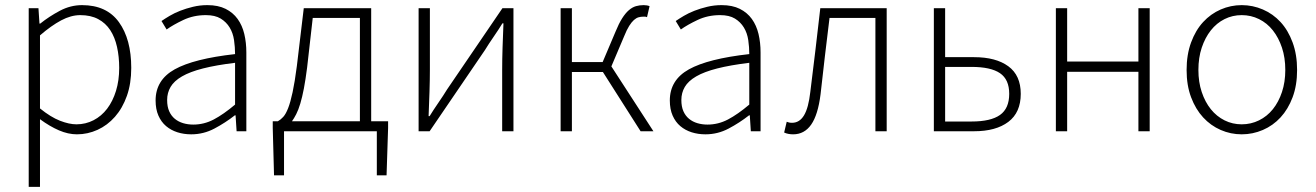

<svg xmlns="http://www.w3.org/2000/svg" viewBox="-20 -512 5132 749"><path d="M92 217V-480H130L134 -420H137Q172 -448 213.5 -470Q255 -492 300 -492Q396 -492 444 -425.5Q492 -359 492 -247Q492 -186 475 -138Q458 -90 428.5 -56.5Q399 -23 360.5 -5.5Q322 12 280 12Q246 12 210 -3.5Q174 -19 136 -47V217ZM278 -27Q314 -27 345 -43Q376 -59 398 -88Q420 -117 432.5 -157.5Q445 -198 445 -247Q445 -291 436.5 -329Q428 -367 410 -394.5Q392 -422 363 -437.5Q334 -453 293 -453Q257 -453 218.5 -432.5Q180 -412 136 -374V-89Q178 -55 214 -41Q250 -27 278 -27Z M726 12Q697 12 672 4Q647 -4 628 -20Q609 -36 598 -61Q587 -86 587 -120Q587 -200 661.5 -241.5Q736 -283 897 -301Q897 -328 893 -355.5Q889 -383 876 -404.5Q863 -426 841 -439.5Q819 -453 783 -453Q735 -453 695 -434Q655 -415 630 -397L610 -430Q623 -439 641.5 -450Q660 -461 683 -470Q706 -479 733 -485.5Q760 -492 789 -492Q831 -492 860 -477.5Q889 -463 907 -438Q925 -413 933 -379.5Q941 -346 941 -307V0H903L899 -62H896Q859 -33 816.5 -10.5Q774 12 726 12ZM734 -26Q776 -26 814 -46Q852 -66 897 -104V-267Q823 -258 772 -245Q721 -232 690 -214Q659 -196 645.5 -173Q632 -150 632 -122Q632 -96 640 -78Q648 -60 662 -48.5Q676 -37 694.5 -31.5Q713 -26 734 -26Z M1088 0V172H1049L1044 -13V-39H1064Q1075 -45 1085 -56Q1095 -67 1104 -90Q1113 -113 1121.5 -152.5Q1130 -192 1138 -254L1165 -480H1428V-39H1494V-13L1488 172H1450V0ZM1178 -248Q1172 -201 1165.5 -167Q1159 -133 1151.5 -108Q1144 -83 1135.5 -66.5Q1127 -50 1119 -39H1384V-442H1200Z M1613 0V-480H1657V-240Q1657 -201 1655.5 -154Q1654 -107 1652 -59H1656Q1670 -82 1690 -111Q1710 -140 1724 -163L1940 -480H1983V0H1939V-240Q1939 -280 1940.5 -326.5Q1942 -373 1944 -421H1940Q1926 -398 1906 -369Q1886 -340 1872 -317L1656 0Z M2167 0V-480H2211V-270H2331L2381 -388Q2394 -420 2407 -440.5Q2420 -461 2433.5 -472.5Q2447 -484 2461 -488Q2475 -492 2491 -492Q2504 -492 2514 -488L2504 -445Q2499 -447 2496.5 -447Q2494 -447 2489 -447Q2480 -447 2471 -444.5Q2462 -442 2453 -434Q2444 -426 2434.5 -411Q2425 -396 2415 -371L2365 -253L2529 0H2479L2332 -231H2211V0Z M2732 12Q2703 12 2678 4Q2653 -4 2634 -20Q2615 -36 2604 -61Q2593 -86 2593 -120Q2593 -200 2667.5 -241.5Q2742 -283 2903 -301Q2903 -328 2899 -355.5Q2895 -383 2882 -404.5Q2869 -426 2847 -439.5Q2825 -453 2789 -453Q2741 -453 2701 -434Q2661 -415 2636 -397L2616 -430Q2629 -439 2647.5 -450Q2666 -461 2689 -470Q2712 -479 2739 -485.5Q2766 -492 2795 -492Q2837 -492 2866 -477.5Q2895 -463 2913 -438Q2931 -413 2939 -379.5Q2947 -346 2947 -307V0H2909L2905 -62H2902Q2865 -33 2822.5 -10.5Q2780 12 2732 12ZM2740 -26Q2782 -26 2820 -46Q2858 -66 2903 -104V-267Q2829 -258 2778 -245Q2727 -232 2696 -214Q2665 -196 2651.5 -173Q2638 -150 2638 -122Q2638 -96 2646 -78Q2654 -60 2668 -48.5Q2682 -37 2700.5 -31.5Q2719 -26 2740 -26Z M3074 12Q3054 12 3039 5L3049 -37Q3054 -35 3058.5 -34Q3063 -33 3070 -33Q3099 -33 3116.5 -62Q3134 -91 3141 -153Q3151 -235 3161 -316.5Q3171 -398 3180 -480H3439V0H3395V-442H3216Q3207 -367 3198 -293Q3189 -219 3181 -144Q3171 -64 3144.5 -26Q3118 12 3074 12Z M3623 0V-480H3667V-289H3780Q3865 -289 3913.5 -253.5Q3962 -218 3962 -146Q3962 -73 3913.5 -36.5Q3865 0 3780 0ZM3667 -38H3770Q3845 -38 3881 -63.5Q3917 -89 3917 -146Q3917 -202 3881 -226.5Q3845 -251 3770 -251H3667Z M4099 0V-480H4143V-272H4421V-480H4465V0H4421V-232H4143V0Z M4824 12Q4781 12 4742 -5Q4703 -22 4673.5 -54Q4644 -86 4626.5 -132.5Q4609 -179 4609 -239Q4609 -299 4626.5 -346.5Q4644 -394 4673.5 -426Q4703 -458 4742 -475Q4781 -492 4824 -492Q4867 -492 4906.5 -475Q4946 -458 4975.5 -426Q5005 -394 5022.5 -346.5Q5040 -299 5040 -239Q5040 -179 5022.5 -132.5Q5005 -86 4975.5 -54Q4946 -22 4906.5 -5Q4867 12 4824 12ZM4824 -27Q4860 -27 4891.5 -42.5Q4923 -58 4945.5 -86Q4968 -114 4981 -153Q4994 -192 4994 -239Q4994 -287 4981 -326Q4968 -365 4945.5 -393.5Q4923 -422 4891.5 -437.5Q4860 -453 4824 -453Q4788 -453 4757 -437.5Q4726 -422 4703.5 -393.5Q4681 -365 4668 -326Q4655 -287 4655 -239Q4655 -192 4668 -153Q4681 -114 4703.5 -86Q4726 -58 4757 -42.5Q4788 -27 4824 -27Z"/></svg>

Font: hySource Sans Pro Light
Style: Regular
Weight: 300
Designer: Paul D. Hunt
Foundry: Adobe Systems Incorporated
Version: Version 2.021;PS 2.000;hotconv 1.0.86;makeotf.lib2.5.63406